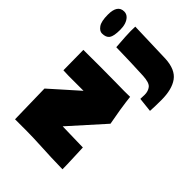

<svg xmlns="http://www.w3.org/2000/svg" viewBox="-136 -1262 1959 1959"><g transform="rotate(-45 843.5 -282.5)"><path d="M1125.5 214.4 1142.6 58.1Q1179.7 60.1 1203.1 60.1Q1255.4 60.1 1289.6 32.7Q1323.7 5.4 1328.6 -89.8Q1337.4 -263.7 1341.8 -488.3Q1511.2 -501 1562.3 -501Q1613.3 -501 1627.4 -499.5L1613.3 -50.3Q1605.5 98.6 1522.5 158.7Q1439.5 218.8 1286.6 218.8Q1198.2 218.8 1125.5 214.4ZM1657.2 -688.5Q1657.2 -654.3 1632.8 -629.9Q1586.9 -585 1495.6 -585Q1404.3 -585 1370.8 -608.6Q1337.4 -632.3 1337.4 -690.9Q1337.4 -725.1 1377.9 -754.6Q1418.5 -784.2 1516.6 -784.2Q1657.2 -784.2 1657.2 -688.5ZM91.3 -698.7 525.4 -708Q530.8 -701.7 621.6 -600.3Q712.4 -499 791 -409.7V-624.5Q792 -679.7 793.9 -703.1L1085 -706.5L1085.9 -467.8Q1085.9 -379.4 1084 -222.2L1082.5 -111.3L1083.5 -30.3Q1073.2 -28.3 1012 -21.7Q950.7 -15.1 748 22L384.3 -304.2Q377.4 -37.1 377.4 -11.2V-5.9Q352.5 -5.4 242.4 -0.5Q132.3 4.4 72.8 4.4Q75.2 -31.2 75.2 -83.7Q75.2 -136.2 83.3 -291.7Q91.3 -447.3 91.3 -525.9Z"/></g></svg>

Font: Seymour One
Style: Book
Weight: 400
Designer: vernon adams
Foundry: vernon adams
Version: Version 1.000; ttfautohint (v0.93) -l 8 -r 50 -G 200 -x 0 -w